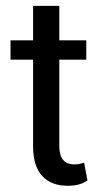

<svg xmlns="http://www.w3.org/2000/svg" viewBox="-20 -609 351 640"><path d="M90.3 -589.4H177.7V-474.6H267.6V-410.2H177.7V-121.6Q177.7 -61 228 -61Q243.7 -61 260.3 -66.9L271.5 -7.8Q248 10.3 205.6 10.3Q150.9 10.3 120.6 -22.5Q90.3 -55.2 90.3 -121.6V-410.2H15.1V-474.6H90.3Z"/></svg>

Font: Yantramanav
Style: Regular
Weight: 400
Version: Version 1.001;PS 1.0;hotconv 1.0.72;makeotf.lib2.5.5900; ttf